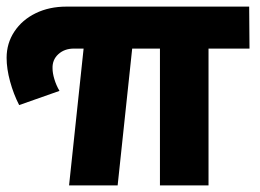

<svg xmlns="http://www.w3.org/2000/svg" viewBox="-37 -561 787 581"><path d="M594 -414V0H447V-414H363L319 0H172L216 -414H187Q158 -414 139.5 -397Q121 -380 122 -354Q122 -340 127.5 -321.5Q133 -303 143 -286L21 -243Q4 -276 -6.5 -314.5Q-17 -353 -17 -386Q-17 -430 6.5 -465.5Q30 -501 71 -521Q112 -541 164 -541H717L718 -414Z"/></svg>

Font: Montserrat V1
Style: Bold
Weight: 700
Designer: Julieta Ulanovsky
Foundry: Julieta Ulanovsky
Version: Version 6.001